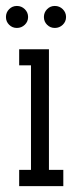

<svg xmlns="http://www.w3.org/2000/svg" viewBox="-50 -632 244 652"><path d="M15.1 -464.8H116.2V-55.2H165V0H15.1V-55.2H55.2V-410.2H15.1ZM-29.8 -574.2Q-29.8 -589.8 -19 -600.8Q-8.3 -611.8 7.3 -611.8Q22.9 -611.8 34.2 -600.8Q45.4 -589.8 45.4 -574.2Q45.4 -558.6 34.2 -547.9Q22.9 -537.1 7.3 -537.1Q-8.3 -537.1 -19 -547.9Q-29.8 -558.6 -29.8 -574.2ZM99.1 -574.2Q99.1 -589.8 109.9 -600.8Q120.6 -611.8 136.2 -611.8Q151.9 -611.8 163.1 -600.8Q174.3 -589.8 174.3 -574.2Q174.3 -558.6 163.1 -547.9Q151.9 -537.1 136.2 -537.1Q120.6 -537.1 109.9 -547.9Q99.1 -558.6 99.1 -574.2Z"/></svg>

Font: Stint Ultra Condensed
Style: Regular
Weight: 400
Width: 1
Designer: Astigmatic (AOETI)
Foundry: Astigmatic (AOETI)
Version: Version 1.000